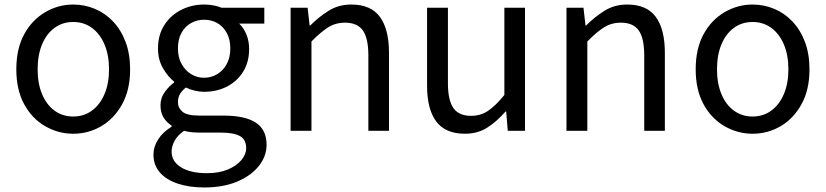

<svg xmlns="http://www.w3.org/2000/svg" viewBox="-20 -577 3643 847"><path d="M303 13Q237 13 179 -20.5Q121 -54 86.5 -117.5Q52 -181 52 -271Q52 -362 86.5 -425.5Q121 -489 179 -523Q237 -557 303 -557Q353 -557 398.5 -538Q444 -519 479 -482Q514 -445 534 -392Q554 -339 554 -271Q554 -181 519 -117.5Q484 -54 427 -20.5Q370 13 303 13ZM303 -63Q350 -63 385.5 -89Q421 -115 441 -162Q461 -209 461 -271Q461 -334 441 -381Q421 -428 385.5 -454Q350 -480 303 -480Q256 -480 220.5 -454Q185 -428 165.5 -381Q146 -334 146 -271Q146 -209 165.5 -162Q185 -115 220.5 -89Q256 -63 303 -63Z M881 250Q815 250 764 233Q713 216 685 183.5Q657 151 657 105Q657 70 678 37.5Q699 5 737 -18V-23Q716 -36 702 -58Q688 -80 688 -112Q688 -146 707.5 -172Q727 -198 748 -213V-217Q721 -238 699 -276Q677 -314 677 -363Q677 -423 705 -466.5Q733 -510 779.5 -533.5Q826 -557 880 -557Q904 -557 923.5 -553Q943 -549 957 -543H1146V-473H1035Q1055 -454 1067 -425Q1079 -396 1079 -361Q1079 -303 1052.5 -260.5Q1026 -218 981 -195Q936 -172 880 -172Q861 -172 839.5 -177Q818 -182 800 -191Q785 -179 775 -164Q765 -149 765 -126Q765 -101 785 -84Q805 -67 860 -67H967Q1061 -67 1108.5 -36Q1156 -5 1156 62Q1156 112 1122 155Q1088 198 1026.5 224Q965 250 881 250ZM880 -234Q912 -234 938.5 -250Q965 -266 980.5 -295Q996 -324 996 -363Q996 -403 980.5 -431.5Q965 -460 939 -475Q913 -490 880 -490Q849 -490 822.5 -475Q796 -460 780.5 -432Q765 -404 765 -363Q765 -324 781 -295Q797 -266 823 -250Q849 -234 880 -234ZM894 187Q946 187 984.5 171Q1023 155 1044.5 129.5Q1066 104 1066 77Q1066 38 1038 23Q1010 8 956 8H862Q847 8 828.5 6.5Q810 5 792 0Q763 20 750 44.5Q737 69 737 92Q737 135 778.5 161Q820 187 894 187Z M1262 0V-543H1337L1346 -464H1348Q1387 -503 1430.5 -530Q1474 -557 1530 -557Q1616 -557 1656 -502.5Q1696 -448 1696 -344V0H1605V-332Q1605 -409 1580.5 -443Q1556 -477 1502 -477Q1460 -477 1427 -456Q1394 -435 1354 -394V0Z M2031 13Q1945 13 1904.5 -41Q1864 -95 1864 -199V-543H1956V-210Q1956 -135 1980 -100.5Q2004 -66 2058 -66Q2100 -66 2133 -88Q2166 -110 2205 -158V-543H2296V0H2220L2213 -85H2210Q2172 -41 2129.5 -14Q2087 13 2031 13Z M2479 0V-543H2554L2563 -464H2565Q2604 -503 2647.5 -530Q2691 -557 2747 -557Q2833 -557 2873 -502.5Q2913 -448 2913 -344V0H2822V-332Q2822 -409 2797.5 -443Q2773 -477 2719 -477Q2677 -477 2644 -456Q2611 -435 2571 -394V0Z M3300 13Q3234 13 3176 -20.5Q3118 -54 3083.5 -117.5Q3049 -181 3049 -271Q3049 -362 3083.5 -425.5Q3118 -489 3176 -523Q3234 -557 3300 -557Q3350 -557 3395.5 -538Q3441 -519 3476 -482Q3511 -445 3531 -392Q3551 -339 3551 -271Q3551 -181 3516 -117.5Q3481 -54 3424 -20.5Q3367 13 3300 13ZM3300 -63Q3347 -63 3382.5 -89Q3418 -115 3438 -162Q3458 -209 3458 -271Q3458 -334 3438 -381Q3418 -428 3382.5 -454Q3347 -480 3300 -480Q3253 -480 3217.5 -454Q3182 -428 3162.5 -381Q3143 -334 3143 -271Q3143 -209 3162.5 -162Q3182 -115 3217.5 -89Q3253 -63 3300 -63Z"/></svg>

Font: Noto Sans KR Thin
Style: Regular
Weight: 400
Version: Version 2.004-H2;hotconv 1.0.118;makeotfexe 2.5.65603